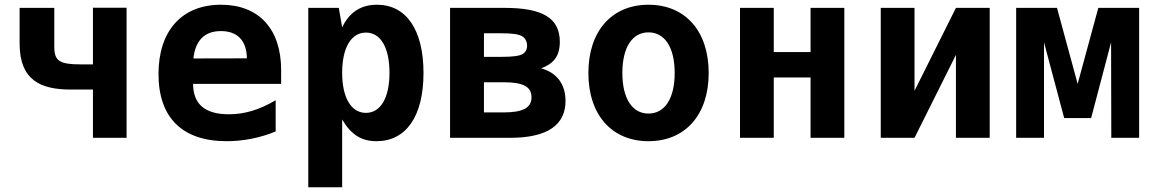

<svg xmlns="http://www.w3.org/2000/svg" viewBox="-20 -580 4856 808"><path d="M371.1 0H512.7V-547.4H371.1V-309.1H318.8C231.4 -309.1 208.5 -323.2 208.5 -382.3V-546.9H62.5V-397C62.5 -242.2 150.9 -203.1 278.3 -203.1H371.1Z M933.6 14.2C1003.9 14.2 1075.7 0 1140.1 -26.9V-158.2C1070.3 -117.2 1008.8 -99.1 942.9 -99.1C843.3 -99.1 793 -141.1 792.5 -227.1H1163.1V-285.2C1163.1 -459.5 1067.9 -560.1 910.2 -560.1C744.1 -560.1 647 -449.2 647 -268.6C647 -86.9 745.1 14.2 933.6 14.2ZM793.9 -334C801.8 -408.2 839.8 -449.2 909.7 -449.2C978.5 -449.2 1018.1 -409.7 1019 -334.5Z M1277.3 208H1419.9V-77.1C1457.5 -13.2 1501 14.2 1564.5 14.2C1687 14.2 1762.2 -87.9 1762.2 -272.9C1762.2 -455.1 1689.5 -560.1 1566.4 -560.1C1496.6 -560.1 1449.2 -526.4 1419.9 -464.8L1405.8 -546.9H1277.3ZM1520 -105C1458 -105 1419.9 -168.5 1419.9 -273.9C1419.9 -379.4 1458 -442.9 1520 -442.9C1582 -442.9 1619.1 -379.4 1619.1 -273.9C1619.1 -168.5 1582 -105 1520 -105Z M1874 0H2126.5C2285.6 0 2359.9 -55.2 2359.9 -155.3C2359.9 -224.1 2324.7 -273.9 2257.3 -292.5C2308.6 -311.5 2335.9 -342.3 2335.9 -403.8C2335.9 -504.4 2263.2 -546.9 2102.5 -546.9H1874ZM2016.6 -340.8V-439.9H2092.8C2139.2 -439.9 2165.5 -435.5 2179.2 -426.3C2192.4 -417.5 2198.2 -402.3 2198.2 -387.7C2198.2 -371.1 2190.4 -358.9 2179.2 -352.5C2165.5 -344.7 2139.2 -340.8 2092.8 -340.8ZM2016.6 -106.9V-233.9H2098.1C2179.7 -233.9 2216.8 -216.3 2216.8 -170.9C2216.8 -125.5 2179.7 -106.9 2098.1 -106.9Z M2709 14.2C2863.8 14.2 2962.4 -96.7 2962.4 -272.9C2962.4 -449.2 2863.8 -560.1 2709 -560.1C2554.7 -560.1 2456.1 -449.2 2456.1 -272.9C2456.1 -96.7 2554.7 14.2 2709 14.2ZM2709 -102.1C2640.6 -102.1 2599.1 -165.5 2599.1 -272.9C2599.1 -380.4 2640.6 -443.8 2709 -443.8C2777.8 -443.8 2819.3 -380.4 2819.3 -272.9C2819.3 -165.5 2777.8 -102.1 2709 -102.1Z M3094.2 0H3236.3V-253.9H3391.1V0H3533.2V-546.9H3391.1V-360.8H3236.3V-546.9H3094.2Z M3686.5 0H3828.6L4002.9 -349.1V0H4145V-546.9H4002.9L3828.6 -197.8V-546.9H3686.5Z M4256.3 0H4373.5V-401.9L4458.5 -83H4571.8L4655.8 -401.9L4656.7 0H4773.9V-546.9H4602.1L4515.1 -227.1L4428.2 -546.9H4256.3Z"/></svg>

Font: Hack
Style: Bold
Weight: 700
Monospace: yes
Designer: Christopher Simpkins
Foundry: Christopher Simpkins
Version: Version 2.010